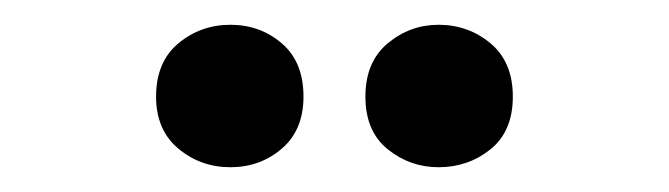

<svg xmlns="http://www.w3.org/2000/svg" viewBox="-20 -592 540 155"><path d="M166 -457Q142 -457 124 -472Q106 -487 106 -514Q106 -542 124 -557Q142 -572 166 -572Q190 -572 207.5 -557Q225 -542 225 -514Q225 -487 207.5 -472Q190 -457 166 -457ZM334 -457Q311 -457 293 -471.5Q275 -486 275 -514Q275 -542 293 -557Q311 -572 334 -572Q358 -572 376 -557Q394 -542 394 -514Q394 -486 376 -471.5Q358 -457 334 -457Z"/></svg>

Font: Rokkitt
Style: Bold
Weight: 700
Designer: Vernon Adams
Foundry: Vernon Adams
Version: Version 3.103